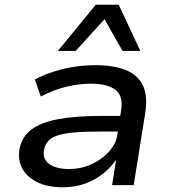

<svg xmlns="http://www.w3.org/2000/svg" viewBox="-20 -781 721 810"><path d="M244 9Q180 9 136 -13Q92 -35 73 -72Q54 -109 63 -156Q73 -204 112 -234Q151 -264 224 -278Q297 -292 410 -292H506L496 -226H400Q321 -226 271.5 -220Q222 -214 197 -197.5Q172 -181 166 -149Q158 -112 186.5 -90Q215 -68 272 -68Q321 -68 364.5 -87.5Q408 -107 438.5 -140Q469 -173 475 -212L491 -316Q501 -375 467.5 -401.5Q434 -428 363 -428Q313 -428 259.5 -415Q206 -402 152 -374L127 -446Q166 -466 208.5 -479.5Q251 -493 295 -499.5Q339 -506 382 -506Q457 -506 508 -486.5Q559 -467 581.5 -423Q604 -379 593 -306L544 0H453L470 -108Q449 -76 415.5 -49Q382 -22 339.5 -6.5Q297 9 244 9ZM224 -566 384 -761H481L572 -566H497L421 -700L299 -566Z"/></svg>

Font: Nunito Sans 7pt SemiExpanded Medium
Style: Italic
Weight: 500
Width: 6
Italic angle: -9°
Designer: Vernon Adams
Foundry: Vernon Adams
Version: Version 3.101;gftools[0.9.27]